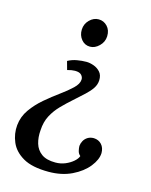

<svg xmlns="http://www.w3.org/2000/svg" viewBox="-111 -589 691 877"><g transform="rotate(15 234.5 -150.0)"><path d="M242 -314Q258 -314 276.5 -307.5Q295 -301 308 -286.5Q321 -272 320 -247Q319 -227 307.5 -209.5Q296 -192 275.5 -173Q255 -154 227 -129Q202 -107 178 -82.5Q154 -58 138 -28Q122 2 120 42Q117 76 125.5 104.5Q134 133 157.5 150Q181 167 223 167Q248 167 269.5 158Q291 149 306.5 135.5Q322 122 326 109Q316 101 313 88Q310 75 310 65Q311 53 317.5 41Q324 29 336 21.5Q348 14 365 14Q388 15 402 30.5Q416 46 416 71Q415 102 388 136Q361 170 313.5 193Q266 216 204 216Q126 216 83 191Q40 166 23.5 127Q7 88 11 47Q15 6 39 -28Q63 -62 96.5 -90.5Q130 -119 162.5 -142.5Q195 -166 217.5 -187.5Q240 -209 241 -229Q242 -241 233 -251Q224 -261 202 -261Q195 -261 185.5 -259.5Q176 -258 166 -255L155 -295Q175 -306 198 -310Q221 -314 242 -314ZM246 -516Q270 -516 287 -498Q304 -480 303 -451Q302 -424 282 -404.5Q262 -385 239 -385Q214 -385 198 -404.5Q182 -424 183 -451Q184 -478 203 -497Q222 -516 246 -516Z"/></g></svg>

Font: Lora Medium
Style: Italic
Weight: 500
Italic angle: -3°
Designer: Olga Karpushina, Alexei Vanyashin (Cyrillic)
Foundry: Cyreal
Version: Version 3.004